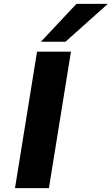

<svg xmlns="http://www.w3.org/2000/svg" viewBox="-20 -965 573 985"><path d="M57 0 170 -700H344L231 0ZM190 -751 372 -945H533L316 -751Z"/></svg>

Font: Georama Extra Expanded SemiBold
Style: Italic
Weight: 600
Width: 8
Italic angle: -9°
Designer: Jean-Baptiste Levee
Foundry: Production Type
Version: Version 1.000